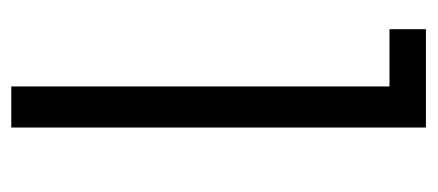

<svg xmlns="http://www.w3.org/2000/svg" viewBox="-232 -524 757 332"><g transform="rotate(90 146.0 -358.5)"><path d="M31 -654V-717H201V0H130V-654Z"/></g></svg>

Font: A Bank Premium Light
Style: Regular
Weight: 300
Designer: Ninad Kale (Devanagari), Jonny Pinhorn (Latin), Htun Naung (Myanmar)
Foundry: Indian Type Foundry
Version: 4.004